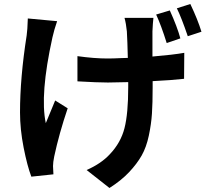

<svg xmlns="http://www.w3.org/2000/svg" viewBox="-20 -853 1040 960"><path d="M881.8 -661.1 813.5 -637.7Q786.1 -725.6 760.7 -780.3L829.1 -800.8Q866.2 -718.8 881.8 -661.1ZM119.1 -760.7 265.6 -747.1Q251 -705.1 242.2 -666Q178.7 -378.9 209 -237.3Q242.2 -318.4 255.9 -350.6L318.4 -311.5Q275.4 -184.6 251 -70.3Q245.1 -41 245.1 -22.5Q245.1 -8.8 247.1 18.6L136.7 30.3Q116.2 -23.4 98.1 -115.2Q80.1 -207 80.1 -291Q80.1 -463.9 113.3 -675.8Q117.2 -700.2 119.1 -760.7ZM602.5 -763.7H747.1Q744.1 -738.3 742.2 -696.3V-570.3Q846.7 -579.1 901.4 -588.9L900.4 -459Q840.8 -452.1 743.2 -447.3V-416Q743.2 -336.9 739.7 -284.7Q736.3 -232.4 724.1 -174.8Q711.9 -117.2 688.5 -75.7Q665 -34.2 625.5 7.8Q585.9 49.8 527.3 86.9L413.1 -2.9Q486.3 -35.2 529.3 -82Q584 -139.6 602.5 -212.4Q621.1 -285.2 621.1 -417V-442.4Q552.7 -440.4 519.5 -440.4Q466.8 -440.4 367.2 -446.3V-572.3Q451.2 -560.5 517.6 -560.5Q532.2 -560.5 548.8 -561Q565.4 -561.5 585.9 -562.5Q606.4 -563.5 619.1 -563.5Q617.2 -647.5 614.3 -696.3Q610.4 -735.4 602.5 -763.7ZM864.3 -811.5 931.6 -833Q968.8 -754.9 987.3 -694.3L918.9 -671.9Q887.7 -763.7 864.3 -811.5Z"/></svg>

Font: Gen Shin Gothic Bold
Style: Bold
Weight: 700
Designer: [Source Han Sans]
Ryoko NISHIZUKA  (kana & ideographs); Paul D. Hunt (Latin, Greek & Cyrillic); Wenlong ZHANG  (bopomofo
Version: Version 1.002.20150607